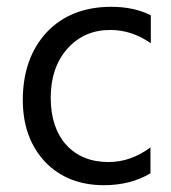

<svg xmlns="http://www.w3.org/2000/svg" viewBox="-20 -532 502 564"><path d="M422 -23Q364 12 285 12Q178 12 112 -57Q47 -127 47 -238Q47 -361 117 -437Q188 -512 307 -512Q374 -512 423 -487V-405Q367 -444 304 -444Q227 -444 178 -389Q129 -334 129 -245Q129 -157 175 -106Q221 -56 299 -56Q364 -56 422 -99Z"/></svg>

Font: A Tai Tham KH New
Style: Regular
Weight: 400
Designer: Sangdang Kengtung
Foundry: Sangdang Kengtung
Version: Version 1.002